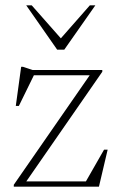

<svg xmlns="http://www.w3.org/2000/svg" viewBox="-20 -697 441 717"><path d="M31.5 0V-7L318.5 -421L335.5 -416H77L110 -423L50.5 -301.5H39L59 -447.5H66L102 -435.5H362V-429L74 -13.5L58 -19.5H315.5L298.5 -15.5L368.5 -138H382L349.5 0ZM219 -540.5H195.5L315.5 -677H336L220 -511.5H193.5L78 -677H98.5Z"/></svg>

Font: Newsreader 24pt ExtraLight
Style: Regular
Weight: 250
Designer: Hugues Gentile
Foundry: Production Type
Version: Version 1.003